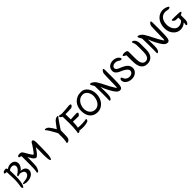

<svg xmlns="http://www.w3.org/2000/svg" viewBox="606 -2704 4831 4831"><g transform="rotate(-45 3021.5 -288.5)"><path d="M80 -524Q72 -524 61 -524.5Q50 -525 39.5 -526.5Q29 -528 20.5 -530.5Q12 -533 11 -537Q9 -541 11.5 -548.5Q14 -556 18 -563.5Q22 -571 26.5 -576.5Q31 -582 34 -584Q54 -593 74 -598Q94 -603 117 -601Q124 -601 130.5 -595.5Q137 -590 142.5 -582.5Q148 -575 151 -567.5Q154 -560 156 -556Q168 -566 183.5 -575Q199 -584 216 -590.5Q233 -597 250 -600.5Q267 -604 281 -605Q318 -607 348 -598Q378 -589 399.5 -571.5Q421 -554 433 -528.5Q445 -503 446 -472Q447 -449 440 -424Q433 -399 419.5 -375Q406 -351 386.5 -330Q367 -309 342 -296Q376 -297 408 -289Q440 -281 464.5 -263.5Q489 -246 503 -219Q517 -192 516 -155Q514 -119 496.5 -87.5Q479 -56 446 -32.5Q413 -9 366.5 3.5Q320 16 260 15Q250 15 233 12.5Q216 10 199.5 5Q183 0 171 -6.5Q159 -13 159 -21Q159 -28 170 -32.5Q181 -37 196 -40Q211 -43 227 -45Q243 -47 252 -48Q334 -58 375.5 -92.5Q417 -127 415 -171Q414 -194 403 -209.5Q392 -225 374.5 -235.5Q357 -246 334.5 -252Q312 -258 288 -263Q262 -252 237 -249Q226 -247 214 -247.5Q202 -248 200 -256Q198 -265 207 -278.5Q216 -292 230 -300Q247 -310 268.5 -325.5Q290 -341 309.5 -361.5Q329 -382 341.5 -407Q354 -432 353 -462Q352 -493 329.5 -513Q307 -533 270 -533Q237 -533 209 -521.5Q181 -510 163 -492Q165 -449 167 -394Q169 -339 169 -291Q169 -237 164 -172Q159 -107 145 -47Q143 -38 137.5 -22.5Q132 -7 124.5 9Q117 25 108.5 36.5Q100 48 93 48Q88 48 82.5 41Q77 34 73 26Q69 18 66.5 10.5Q64 3 64 1Q65 -11 67.5 -22.5Q70 -34 72 -45Q77 -72 80.5 -105.5Q84 -139 86.5 -174Q89 -209 89.5 -243.5Q90 -278 89 -307Z M715 -341Q715 -275 713 -214Q711 -153 707 -111Q706 -99 699 -74.5Q692 -50 681.5 -25.5Q671 -1 657.5 17Q644 35 630 35Q623 35 614.5 30Q606 25 606 14Q606 12 609.5 1.5Q613 -9 615 -12Q621 -50 623.5 -113Q626 -176 626.5 -248.5Q627 -321 626.5 -396.5Q626 -472 626 -536Q626 -543 618 -546.5Q610 -550 599.5 -553Q589 -556 577.5 -559Q566 -562 560 -567Q557 -581 558.5 -593Q560 -605 570 -610Q584 -617 603.5 -620.5Q623 -624 639 -623Q658 -622 677 -616Q696 -610 711 -593Q718 -584 730.5 -563.5Q743 -543 758.5 -516.5Q774 -490 790.5 -462Q807 -434 822 -411Q837 -388 849 -373Q861 -358 867 -358Q875 -358 892.5 -378Q910 -398 930.5 -426Q951 -454 971.5 -484Q992 -514 1006 -534Q1018 -549 1026 -565.5Q1034 -582 1042.5 -596.5Q1051 -611 1062.5 -620Q1074 -629 1093 -629Q1108 -629 1116 -618Q1124 -607 1127 -594Q1138 -549 1136.5 -497Q1135 -445 1135 -385Q1135 -352 1134.5 -329Q1134 -306 1133.5 -283Q1133 -260 1132 -231.5Q1131 -203 1130 -159Q1129 -138 1128 -111Q1127 -84 1123.5 -56.5Q1120 -29 1112.5 -4Q1105 21 1091 39Q1086 45 1079 45Q1068 45 1061 27Q1054 9 1050.5 -14Q1047 -37 1045.5 -58Q1044 -79 1044 -86Q1038 -177 1042 -269Q1046 -361 1040 -451Q1024 -421 1000 -386.5Q976 -352 951 -322Q926 -292 902 -272.5Q878 -253 862 -253Q844 -253 827 -265Q810 -277 795.5 -294Q781 -311 770 -329.5Q759 -348 752 -361Q744 -375 733 -390.5Q722 -406 715 -422Z M1686 -299Q1673 -324 1655.5 -356.5Q1638 -389 1619 -422Q1600 -455 1582 -484.5Q1564 -514 1550 -534Q1543 -544 1535 -553.5Q1527 -563 1520.5 -571Q1514 -579 1510.5 -586Q1507 -593 1510 -597Q1515 -606 1528.5 -606Q1542 -606 1557 -601Q1572 -596 1587 -588Q1602 -580 1610 -573Q1624 -560 1641 -537Q1658 -514 1675.5 -488Q1693 -462 1708.5 -436.5Q1724 -411 1734 -393Q1741 -406 1758 -429.5Q1775 -453 1794.5 -478.5Q1814 -504 1833 -528Q1852 -552 1865 -567Q1879 -583 1898 -594.5Q1917 -606 1936 -612Q1955 -618 1970.5 -617.5Q1986 -617 1992 -610Q1995 -606 1990.5 -598.5Q1986 -591 1978.5 -582.5Q1971 -574 1963 -565.5Q1955 -557 1951 -551Q1936 -530 1913.5 -498Q1891 -466 1867 -431Q1843 -396 1821 -362Q1799 -328 1784 -303Q1784 -290 1784 -260.5Q1784 -231 1783 -197Q1782 -163 1781 -131Q1780 -99 1779 -83Q1777 -65 1772.5 -43.5Q1768 -22 1753 -2Q1746 7 1736 15Q1726 23 1714.5 28.5Q1703 34 1691.5 35Q1680 36 1670 30Q1665 27 1665 19.5Q1665 12 1667.5 3.5Q1670 -5 1672.5 -13Q1675 -21 1676 -25Q1683 -64 1684.5 -101.5Q1686 -139 1686 -156Z M2156 -319Q2206 -323 2253.5 -326Q2301 -329 2349 -330Q2377 -331 2391 -323.5Q2405 -316 2406 -311Q2407 -303 2402.5 -291Q2398 -279 2389 -267Q2380 -255 2368 -246.5Q2356 -238 2343 -238Q2298 -238 2248.5 -239.5Q2199 -241 2154 -243Q2155 -189 2149.5 -134.5Q2144 -80 2136 -47Q2152 -45 2187 -43Q2222 -41 2276 -41Q2326 -41 2365 -46.5Q2404 -52 2436 -58Q2442 -52 2441.5 -42Q2441 -32 2437 -21.5Q2433 -11 2427 -2.5Q2421 6 2416 9Q2402 17 2361 27.5Q2320 38 2264 40Q2244 41 2221.5 40.5Q2199 40 2178 38.5Q2157 37 2139.5 34.5Q2122 32 2113 30Q2109 36 2102 42Q2095 48 2086.5 52.5Q2078 57 2068.5 59Q2059 61 2051 58Q2044 55 2042.5 48Q2041 41 2042 31.5Q2043 22 2045.5 11Q2048 0 2050 -11Q2059 -78 2061.5 -145Q2064 -212 2064 -276Q2064 -340 2062 -400Q2060 -460 2059 -514Q2038 -522 2022 -534.5Q2006 -547 1999 -566Q1997 -572 2000 -578Q2003 -584 2008.5 -588.5Q2014 -593 2020 -595.5Q2026 -598 2029 -597Q2065 -582 2110 -582Q2180 -583 2240.5 -589.5Q2301 -596 2368 -602Q2375 -603 2385.5 -601.5Q2396 -600 2405.5 -597Q2415 -594 2421.5 -589.5Q2428 -585 2428 -579Q2428 -571 2422 -561Q2416 -551 2407 -541.5Q2398 -532 2386.5 -524.5Q2375 -517 2365 -515Q2311 -510 2261.5 -508.5Q2212 -507 2154 -507Z M2821 -630Q2884 -630 2930.5 -602.5Q2977 -575 3007.5 -530.5Q3038 -486 3053 -430.5Q3068 -375 3068 -319Q3068 -251 3047 -187.5Q3026 -124 2986.5 -75.5Q2947 -27 2890.5 2Q2834 31 2764 31Q2696 31 2645 7Q2594 -17 2559.5 -59.5Q2525 -102 2508 -159.5Q2491 -217 2491 -285Q2491 -357 2512.5 -420Q2534 -483 2576 -529.5Q2618 -576 2679.5 -603Q2741 -630 2821 -630ZM2805 -552Q2749 -552 2706.5 -527Q2664 -502 2635 -462Q2606 -422 2591 -373Q2576 -324 2576 -276Q2576 -241 2586.5 -202.5Q2597 -164 2620.5 -132Q2644 -100 2682 -79Q2720 -58 2774 -58Q2825 -58 2864 -84Q2903 -110 2928.5 -150.5Q2954 -191 2967 -239.5Q2980 -288 2980 -333Q2980 -371 2969 -410Q2958 -449 2936.5 -480.5Q2915 -512 2882 -532Q2849 -552 2805 -552Z M3263 -340Q3263 -322 3263.5 -294Q3264 -266 3264.5 -236.5Q3265 -207 3265.5 -179.5Q3266 -152 3266 -136Q3266 -50 3244 -3Q3222 44 3187 44Q3181 44 3179.5 35Q3178 26 3178 11Q3178 -4 3179 -22.5Q3180 -41 3180 -61Q3180 -133 3180 -243.5Q3180 -354 3175 -489Q3174 -495 3162.5 -512Q3151 -529 3140 -548.5Q3129 -568 3123.5 -585Q3118 -602 3129 -607Q3144 -616 3165 -609Q3186 -602 3207 -587.5Q3228 -573 3246.5 -555Q3265 -537 3274 -524Q3307 -473 3334.5 -420.5Q3362 -368 3389 -314Q3416 -260 3446 -203.5Q3476 -147 3515 -89Q3520 -81 3527 -72Q3534 -63 3540 -63Q3542 -63 3544 -76Q3546 -89 3547 -110Q3548 -174 3549.5 -235.5Q3551 -297 3552 -353Q3553 -409 3555 -458Q3557 -507 3560 -548Q3561 -566 3569 -583Q3577 -600 3587.5 -613.5Q3598 -627 3609.5 -635Q3621 -643 3629 -643Q3636 -643 3639.5 -633.5Q3643 -624 3644.5 -608Q3646 -592 3646 -571.5Q3646 -551 3646 -529Q3646 -468 3646.5 -419.5Q3647 -371 3646.5 -326Q3646 -281 3645 -233.5Q3644 -186 3642 -126Q3640 -75 3633.5 -44Q3627 -13 3617.5 4.5Q3608 22 3596.5 29Q3585 36 3573 38Q3540 44 3510.5 30.5Q3481 17 3457 -10Q3430 -40 3401.5 -86Q3373 -132 3346.5 -183Q3320 -234 3298 -284Q3276 -334 3263 -372Z M3755 -442Q3755 -485 3770.5 -519.5Q3786 -554 3814 -577Q3842 -600 3880 -611.5Q3918 -623 3963 -622Q4010 -620 4047 -604.5Q4084 -589 4105 -569Q4112 -563 4120.5 -552Q4129 -541 4134.5 -529Q4140 -517 4140.5 -506Q4141 -495 4132 -489Q4126 -484 4116.5 -484Q4107 -484 4097 -486.5Q4087 -489 4078 -493.5Q4069 -498 4064 -502Q4043 -519 4014.5 -529.5Q3986 -540 3963 -541Q3933 -542 3910 -535.5Q3887 -529 3871.5 -517Q3856 -505 3848 -489.5Q3840 -474 3840 -458Q3840 -430 3862 -409.5Q3884 -389 3910 -377Q3938 -365 3968.5 -352.5Q3999 -340 4029 -325Q4059 -310 4086 -292Q4113 -274 4133.5 -250.5Q4154 -227 4166 -196.5Q4178 -166 4178 -127Q4178 -95 4164 -64.5Q4150 -34 4124 -9Q4098 16 4060.5 32Q4023 48 3976 49Q3941 50 3903 42Q3865 34 3833 16Q3801 -2 3777.5 -30.5Q3754 -59 3748 -100Q3746 -115 3749 -128Q3752 -141 3758 -150.5Q3764 -160 3771.5 -165.5Q3779 -171 3786 -171Q3793 -171 3800 -163.5Q3807 -156 3812 -146.5Q3817 -137 3820.5 -128Q3824 -119 3826 -115Q3836 -92 3853 -76Q3870 -60 3889.5 -50Q3909 -40 3930 -35.5Q3951 -31 3968 -32Q3991 -33 4012 -40Q4033 -47 4049 -59.5Q4065 -72 4074.5 -90.5Q4084 -109 4084 -132Q4084 -157 4064.5 -181.5Q4045 -206 4015.5 -227Q3986 -248 3950.5 -265.5Q3915 -283 3883 -295Q3827 -317 3791 -355.5Q3755 -394 3755 -442Z M4742 -226Q4742 -166 4729 -114Q4716 -62 4687.5 -23.5Q4659 15 4614 36.5Q4569 58 4505 57Q4443 56 4402.5 32Q4362 8 4337.5 -31.5Q4313 -71 4302 -122.5Q4291 -174 4290 -229Q4289 -256 4288.5 -283Q4288 -310 4288 -339Q4288 -368 4288 -401Q4288 -434 4288 -472Q4280 -476 4267.5 -482Q4255 -488 4243 -495.5Q4231 -503 4222.5 -511Q4214 -519 4214 -528Q4214 -536 4225 -541.5Q4236 -547 4251 -550Q4266 -553 4282.5 -553.5Q4299 -554 4311 -552Q4348 -548 4369 -534.5Q4390 -521 4390 -485Q4390 -421 4390 -362Q4390 -303 4391 -233Q4391 -194 4397 -156Q4403 -118 4418 -87.5Q4433 -57 4458.5 -38.5Q4484 -20 4524 -20Q4560 -20 4584.5 -37Q4609 -54 4624 -82.5Q4639 -111 4645.5 -149.5Q4652 -188 4652 -231Q4652 -262 4652.5 -290.5Q4653 -319 4653 -346.5Q4653 -374 4652.5 -402.5Q4652 -431 4651 -463Q4651 -473 4649 -486.5Q4647 -500 4644.5 -514Q4642 -528 4638 -541Q4634 -554 4629 -563Q4627 -567 4624 -574Q4621 -581 4619.5 -588Q4618 -595 4618 -601.5Q4618 -608 4622 -612Q4627 -617 4637 -615.5Q4647 -614 4657.5 -609Q4668 -604 4678.5 -596.5Q4689 -589 4695 -582Q4709 -567 4718 -548.5Q4727 -530 4732.5 -510Q4738 -490 4740 -469.5Q4742 -449 4742 -431Z M4952 -340Q4952 -322 4952.5 -294Q4953 -266 4953.5 -236.5Q4954 -207 4954.5 -179.5Q4955 -152 4955 -136Q4955 -50 4933 -3Q4911 44 4876 44Q4870 44 4868.5 35Q4867 26 4867 11Q4867 -4 4868 -22.5Q4869 -41 4869 -61Q4869 -133 4869 -243.5Q4869 -354 4864 -489Q4863 -495 4851.5 -512Q4840 -529 4829 -548.5Q4818 -568 4812.5 -585Q4807 -602 4818 -607Q4833 -616 4854 -609Q4875 -602 4896 -587.5Q4917 -573 4935.5 -555Q4954 -537 4963 -524Q4996 -473 5023.5 -420.5Q5051 -368 5078 -314Q5105 -260 5135 -203.5Q5165 -147 5204 -89Q5209 -81 5216 -72Q5223 -63 5229 -63Q5231 -63 5233 -76Q5235 -89 5236 -110Q5237 -174 5238.5 -235.5Q5240 -297 5241 -353Q5242 -409 5244 -458Q5246 -507 5249 -548Q5250 -566 5258 -583Q5266 -600 5276.5 -613.5Q5287 -627 5298.5 -635Q5310 -643 5318 -643Q5325 -643 5328.5 -633.5Q5332 -624 5333.5 -608Q5335 -592 5335 -571.5Q5335 -551 5335 -529Q5335 -468 5335.5 -419.5Q5336 -371 5335.5 -326Q5335 -281 5334 -233.5Q5333 -186 5331 -126Q5329 -75 5322.5 -44Q5316 -13 5306.5 4.5Q5297 22 5285.5 29Q5274 36 5262 38Q5229 44 5199.5 30.5Q5170 17 5146 -10Q5119 -40 5090.5 -86Q5062 -132 5035.5 -183Q5009 -234 4987 -284Q4965 -334 4952 -372Z M5881 -218Q5872 -219 5864 -219Q5856 -219 5846.5 -219Q5837 -219 5824 -219Q5811 -219 5793 -221Q5781 -222 5767.5 -228.5Q5754 -235 5742.5 -244Q5731 -253 5723 -262.5Q5715 -272 5715 -280Q5715 -288 5724 -291.5Q5733 -295 5748 -296Q5763 -297 5781.5 -296.5Q5800 -296 5818 -296L5959 -293Q5985 -292 6009 -287.5Q6033 -283 6034 -269Q6034 -262 6028 -254.5Q6022 -247 6012.5 -240Q6003 -233 5991.5 -228Q5980 -223 5969 -222V-46Q5969 -24 5962.5 -3.5Q5956 17 5946 32.5Q5936 48 5925.5 57Q5915 66 5907 66Q5902 66 5893 60Q5884 54 5881 46Q5887 31 5889 9.5Q5891 -12 5890 -35Q5842 8 5795 23.5Q5748 39 5703 38Q5651 37 5604 13.5Q5557 -10 5521 -51Q5485 -92 5464 -148.5Q5443 -205 5443 -272Q5443 -359 5467 -426.5Q5491 -494 5532.5 -540.5Q5574 -587 5628 -611Q5682 -635 5742 -635Q5771 -635 5801 -628Q5831 -621 5855.5 -611.5Q5880 -602 5895.5 -590.5Q5911 -579 5911 -570Q5911 -560 5894 -550Q5877 -540 5854 -540Q5843 -540 5832.5 -542Q5822 -544 5810 -547Q5798 -550 5783 -552Q5768 -554 5748 -554Q5703 -554 5666 -536.5Q5629 -519 5602.5 -486.5Q5576 -454 5561 -407Q5546 -360 5546 -301Q5546 -251 5558.5 -208.5Q5571 -166 5592 -133.5Q5613 -101 5641.5 -80Q5670 -59 5702 -54Q5721 -51 5745.5 -52.5Q5770 -54 5795 -62.5Q5820 -71 5842.5 -86.5Q5865 -102 5881 -127Z"/></g></svg>

Font: BM YEONSUNG
Style: Regular
Weight: 400
Designer: Bongjin Kim; Myungsoo Han; Jaehyun Keum; Jihee Min; Dokyung Lee; Chorong Kim; Jooyeon Kang; Sang-a Kim;
Foundry: Sandoll Communications Inc.
Version: Version 1.000;PS 1;hotconv 16.6.51;makeotf.lib2.5.65220